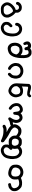

<svg xmlns="http://www.w3.org/2000/svg" viewBox="1933 -2432 792 4698"><g transform="rotate(90 2329.0 -83.0)"><path d="M191.4 292Q175.3 291.5 160.9 288.6Q146.5 285.6 133.3 280.3Q105.5 269 83.5 244.1Q76.2 236.3 70.1 227.8Q64 219.2 58.3 210Q52.7 200.7 48.3 191.4Q34.2 161.1 37.6 125Q39.1 113.3 41.7 102.1Q44.4 90.8 49.1 79.8Q53.7 68.8 60.1 59.1Q78.1 29.3 104.2 2Q130.4 -25.4 161.6 -45.4Q175.8 -54.2 190.9 -60.8Q206.1 -67.4 221.7 -71.3Q221.7 -83.5 220.7 -93.5Q219.7 -103.5 218.3 -110.4Q216.8 -117.2 215.1 -121.8Q213.4 -126.5 210.9 -128.4Q208 -131.8 204.6 -134.8Q201.2 -137.7 197.8 -140.1Q194.3 -142.6 190.9 -144.5Q187.5 -146.5 183.6 -148.4Q169.9 -153.8 145.5 -149.9Q122.6 -146.5 109.4 -128.9Q94.7 -109.9 89.4 -91.8L88.4 -88.9L85.9 -86.9Q80.1 -82 72.3 -79.8Q64.5 -77.6 56.2 -78.1H53.7L52.2 -79.1L39.6 -85.9L37.6 -86.9L36.6 -88.4Q25.4 -102.1 26.4 -121.6V-122.6V-123Q31.7 -150.9 54.7 -175.8Q77.6 -199.7 108.9 -211.9Q140.1 -223.6 168.5 -220.7Q177.2 -219.7 185.3 -218.5Q193.4 -217.3 200.4 -216.1Q207.5 -214.8 213.9 -212.9Q234.9 -208 260.7 -179Q286.6 -149.9 290 -121.1Q293 -97.2 290.5 -66.9Q324.7 -38.6 346.7 -10.7Q369.6 18.1 392.1 62.5Q415.5 108.9 410.2 147Q407.7 165 404.8 178.7Q401.9 192.4 398.4 202.1Q391.1 222.2 356.9 253.4Q322.3 284.7 277.8 288.6Q235.8 292 191.4 292ZM296.4 213.9Q325.7 193.4 331.1 182.6Q337.4 170.9 339.4 155.3Q341.8 140.1 336.9 120.1Q335.9 115.7 334.5 111.6Q333 107.4 331.5 103.3Q330.1 99.1 328.4 94.7Q326.7 90.3 324.5 85.9Q322.3 81.5 319.8 77.1Q308.1 54.7 297.4 36.1Q288.1 20 253.4 -7.8Q230 -2.4 213.9 4.4Q205.6 8.3 193.8 16.4Q182.1 24.4 168 36.1Q139.6 60.1 129.9 78.1Q124.5 87.4 119.9 96.4Q115.2 105.5 111.3 113.8Q105 127.4 106.9 142.1Q107.4 145.5 107.9 148.4Q108.4 151.4 109.4 154.5Q110.4 157.7 111.6 160.6Q112.8 163.6 114 166.5Q115.2 169.4 117.2 172.4Q121.1 180.2 126.7 187.7Q132.3 195.3 140.1 203.1Q146.5 210.4 155.8 214.8Q165 219.2 177.2 220.7Q203.6 224.6 225.6 223.6Q236.8 223.1 246.8 222.4Q256.8 221.7 265.6 220.7Q268.1 220.7 270.8 220.2Q273.4 219.7 276.1 219.2Q278.8 218.8 281.5 218Q284.2 217.3 286.6 216.8Q289.1 216.3 291.5 215.6Q293.9 214.8 296.4 213.9Z M646 293Q632.8 291 620.1 287.1Q607.4 283.2 595.7 277.3Q572.8 266.1 553.7 250Q533.7 233.4 525.4 212.4Q517.6 192.9 515.6 172.9Q513.7 153.3 516.1 130.9Q519 107.4 529.5 86.4Q540 65.4 587.4 21.5Q600.1 7.3 618.7 9.8L620.1 10.3L621.1 10.7L633.8 16.6L636.2 17.6L637.7 19.5Q647.5 33.2 646.5 50.3V52.7L645 54.7L637.2 68.4L636.7 69.8L635.7 70.8Q610.4 94.2 595.7 117.2Q582.5 138.2 584.5 159.7Q585.4 170.9 588.6 179.4Q591.8 188 597.2 193.8Q608.9 207 627 216.8Q644.5 226.1 668.9 222.2Q695.8 218.3 716.8 210Q726.1 206.5 736.8 197.3Q747.6 188 759.3 172.9Q782.7 142.6 792 89.8Q801.8 36.1 800.8 -8.3Q799.8 -51.8 790 -80.1Q780.8 -107.4 758.8 -127Q751 -133.8 743.7 -138.9Q736.3 -144 729.7 -147.9Q723.1 -151.9 717.3 -153.8Q699.2 -160.6 675.8 -155.8Q651.9 -150.9 631.3 -134.3Q611.8 -119.1 608.4 -85L607.9 -83L607.4 -81.5L600.6 -68.8L599.6 -66.9L598.1 -65.9Q592.3 -60.5 584.7 -58.3Q577.1 -56.2 568.8 -56.6H566.4L564.9 -57.6L552.2 -64.5L550.3 -65.4L548.8 -67.4Q534.7 -85 538.6 -110.4Q542.5 -133.3 553.7 -152.3Q557.1 -158.7 562 -165.3Q566.9 -171.9 572.8 -178.2Q578.6 -184.6 585.4 -190.9Q607.4 -211.9 641.6 -221.7Q676.3 -231.4 707 -227.5Q722.2 -225.6 737.5 -220.9Q752.9 -216.3 768.6 -209Q801.3 -194.3 827.6 -155.3Q853 -117.2 859.9 -86.9Q867.2 -57.1 871.6 -4.9Q876 48.8 856.9 121.1Q837.9 194.8 799.3 231.4Q761.2 268.1 724.6 281.2Q688 293.9 647.5 293H646.5Z M1158.7 125Q1151.9 124 1145.3 122.6Q1138.7 121.1 1132.3 119.6Q1126 118.2 1119.6 116.2Q1099.6 110.4 1071.3 82.5Q1043 54.7 1033.2 12.7Q1030.3 -0.5 1028.6 -13.9Q1026.9 -27.3 1026.4 -40.5Q1025.9 -53.7 1026.4 -66.9Q1028.3 -106.4 1042 -139.2Q1048.3 -155.3 1058.8 -170.2Q1069.3 -185.1 1083 -198.2Q1097.2 -211.4 1114 -220Q1130.9 -228.5 1149.9 -232.4Q1187 -239.3 1221.2 -237.3Q1232.9 -236.8 1243.4 -235.1Q1253.9 -233.4 1263.2 -230.5Q1272.5 -227.5 1280.8 -223.6Q1299.8 -214.8 1328.1 -193.8Q1330.1 -229 1330.1 -254.9Q1330.1 -271 1328.6 -286.6Q1327.1 -302.2 1324.2 -316.9Q1323.2 -324.2 1321.3 -331.1Q1319.3 -337.9 1317.1 -343.8Q1314.9 -349.6 1312.3 -355Q1309.6 -360.4 1306.6 -364.7Q1295.9 -381.8 1281.2 -384.8Q1264.6 -388.7 1244.6 -384.8Q1225.6 -381.3 1213.4 -370.1Q1202.6 -359.9 1209 -317.9L1209.5 -314.9L1208 -312L1201.2 -298.3L1200.2 -296.4L1198.2 -294.9Q1184.6 -285.2 1166.5 -286.1H1164.6L1162.6 -287.1L1148.9 -293.9L1146.5 -295.4L1145 -297.9Q1141.1 -304.2 1138.4 -310.8Q1135.7 -317.4 1133.3 -324Q1130.9 -330.6 1129.4 -337.4Q1127 -346.2 1123 -353.5Q1119.1 -360.8 1113.8 -367.2Q1105.5 -376.5 1093.8 -373Q1086.4 -370.6 1080.8 -366.7Q1075.2 -362.8 1070.8 -357.4Q1064 -348.1 1071.8 -330.1Q1077.6 -317.4 1079.8 -306.6Q1082 -295.9 1081.1 -286.6L1080.6 -285.2L1080.1 -283.7L1073.2 -270L1072.3 -267.6L1069.8 -266.1Q1055.2 -256.8 1037.6 -257.8L1033.2 -258.3L1030.3 -261.7Q1011.7 -286.1 1002 -312Q992.2 -338.4 994.6 -367.7Q995.6 -377.9 999 -387Q1002.4 -396 1008.1 -404.1Q1013.7 -412.1 1021.5 -418.9Q1032.7 -428.7 1044.9 -435.1Q1057.1 -441.4 1069.8 -444.3Q1094.2 -449.2 1120.6 -445.3Q1143.6 -441.4 1166 -425.3Q1180.7 -439.5 1197.8 -447.3Q1208 -452.1 1219 -454.8Q1230 -457.5 1241.7 -458.5Q1263.7 -460 1285.6 -458Q1309.1 -455.6 1327.1 -444.3Q1330.1 -442.4 1333 -440.2Q1335.9 -438 1339.1 -435.3Q1342.3 -432.6 1345.2 -429.9Q1348.1 -427.2 1351.3 -423.8Q1354.5 -420.4 1357.9 -417Q1361.3 -413.6 1364.3 -409.7Q1375 -397.5 1382.1 -380.6Q1389.2 -363.8 1393.1 -343.3Q1394 -336.4 1395.3 -329.6Q1396.5 -322.8 1397.2 -315.7Q1397.9 -308.6 1398.7 -301.5Q1399.4 -294.4 1400.1 -287.1Q1400.9 -279.8 1401.1 -272.5Q1401.4 -265.1 1401.9 -257.8Q1403.3 -212.4 1399.4 -166.5Q1395.5 -120.6 1381.8 -63.5Q1368.7 -5.9 1336.9 39.6Q1305.2 85.9 1253.9 106.4Q1229 116.2 1205.6 120.8Q1182.1 125.5 1160.2 125H1159.2ZM1237.3 34.2Q1258.3 24.4 1273.9 4.9Q1290 -15.6 1298.3 -38.6Q1302.2 -49.8 1306.2 -61.8Q1310.1 -73.7 1313 -85.9Q1304.7 -112.8 1286.1 -131.3Q1266.1 -150.9 1245.1 -158.9Q1224.1 -167 1200.2 -166Q1175.3 -165 1158.7 -160.2Q1153.3 -158.7 1148.7 -156.2Q1144 -153.8 1139.4 -150.1Q1134.8 -146.5 1130.9 -142.1Q1117.7 -127.4 1110.8 -111.3Q1104 -94.7 1100.1 -79.1Q1096.7 -64.9 1098.6 -46.4Q1100.6 -27.3 1107.9 1.5Q1114.7 26.9 1136.7 39.1Q1159.7 51.8 1185.1 49.8Q1193.4 49.3 1202.1 47.4Q1210.9 45.4 1219.5 42.2Q1228 39.1 1236.8 34.2Z M1787.6 118.2 1773.9 111.3 1772 110.4 1770.5 108.4Q1765.6 102.1 1763.4 94.2Q1761.2 86.4 1761.7 77.6V75.7L1762.7 74.2L1769.5 59.6L1770 57.6L1771.5 56.6Q1792.5 36.6 1804.9 21.5Q1817.4 6.3 1819.8 -1.5Q1823.2 -11.2 1825.4 -22Q1827.6 -32.7 1828.6 -44.9Q1831.1 -69.3 1829.6 -92.8Q1828.1 -114.7 1821.3 -127.9Q1814.5 -141.6 1798.3 -157.2Q1782.7 -172.4 1761.2 -180.7Q1739.7 -189.5 1712.9 -188Q1685.5 -186.5 1664.1 -177.7Q1660.6 -176.3 1657.2 -174.8Q1653.8 -173.3 1650.6 -171.6Q1647.5 -169.9 1644.5 -168Q1641.6 -166 1638.7 -164.1Q1635.7 -162.1 1633.3 -159.9Q1630.9 -157.7 1628.4 -155.3Q1613.3 -141.6 1603 -119.6Q1592.8 -97.7 1593.3 -69.1Q1593.8 -40.5 1605.5 -18.1Q1617.2 4.9 1634.3 22Q1651.4 39.1 1678.7 53.7L1680.2 54.7L1681.6 56.6Q1691.9 69.3 1689.5 88.4L1689 89.4L1688.5 90.8L1682.6 104.5L1681.6 106.4L1680.2 107.9Q1666 119.6 1645 116.2L1643.6 115.7L1642.6 115.2Q1627.9 108.4 1613.5 98.4Q1599.1 88.4 1584.5 74.7Q1555.2 46.9 1537.1 4.9Q1518.6 -37.1 1521 -76.2Q1523.4 -113.8 1530.8 -139.6Q1538.1 -167 1574.2 -202.6Q1592.3 -220.2 1612.1 -232.2Q1631.8 -244.1 1653.8 -249.5Q1696.3 -260.7 1733.2 -257.8Q1770 -254.9 1793.9 -243.7Q1805.7 -238.3 1818.6 -230.7Q1831.5 -223.1 1845.7 -212.9Q1856 -206.1 1864 -197.5Q1872.1 -189 1878.2 -178.7Q1884.3 -168.5 1888.2 -156.7Q1899.4 -124.5 1902.8 -98.1Q1906.2 -71.3 1900.9 -34.7Q1895 1.5 1883.8 31.7Q1871.6 63.5 1814 115.7L1811.5 118.2H1808.1L1792.5 119.1H1790Z M2195.8 107.4Q2161.1 102.1 2130.4 87.9Q2098.6 73.2 2064.9 37.1Q2030.8 -0.5 2023.9 -41Q2017.6 -79.6 2019.5 -113.8Q2020.5 -130.4 2022 -157.2Q2023.4 -184.1 2024.9 -221.2Q2028.3 -295.4 2030.8 -331.1Q2033.2 -366.7 2033.2 -384.3Q2033.2 -391.6 2035.2 -398.4Q2037.1 -405.3 2040.8 -411.1Q2044.4 -417 2049.8 -422.4Q2055.2 -426.8 2060.3 -430.4Q2065.4 -434.1 2071 -437Q2076.7 -439.9 2082 -441.4Q2098.6 -446.3 2129.9 -444.8Q2161.1 -443.4 2200.7 -429.7Q2238.3 -417 2259.3 -415Q2268.6 -414.1 2275.6 -415.8Q2282.7 -417.5 2288.1 -421.9Q2293.9 -426.8 2298.3 -430.9Q2302.7 -435.1 2305.2 -438Q2313.5 -450.7 2332.5 -449.2H2335L2336.4 -448.2L2349.1 -441.4L2351.6 -439.9L2352.5 -438Q2361.3 -425.8 2360.4 -407.7V-405.8L2359.4 -403.8Q2351.6 -388.7 2335 -372.1Q2316.9 -354 2288.1 -351.6Q2261.2 -349.6 2227.5 -355Q2194.3 -360.4 2163.1 -368.7Q2133.8 -376 2116.2 -374Q2104 -373 2102.5 -365.7Q2099.6 -352.5 2099.6 -321.8Q2099.6 -293.5 2095.7 -221.2Q2107.9 -229 2119.1 -234.1Q2130.4 -239.3 2142.1 -242.7Q2173.3 -252 2205.1 -251.5Q2236.8 -251 2261.2 -243.2Q2266.1 -241.7 2271 -239.7Q2275.9 -237.8 2280.5 -235.6Q2285.2 -233.4 2289.8 -230.7Q2294.4 -228 2298.8 -225.3Q2303.2 -222.7 2307.6 -219.2Q2330.6 -202.1 2347.7 -147.5Q2364.3 -93.8 2360.8 -59.1Q2357.4 -24.9 2341.8 7.8Q2326.2 41 2299.8 64.5Q2287.1 75.7 2274.4 84Q2261.7 92.3 2250 97.2Q2225.6 107.4 2197.3 107.4H2196.8ZM2227.1 33.2Q2246.6 21.5 2261.7 2.4Q2277.3 -16.6 2286.1 -42Q2294.9 -66.4 2292 -86.4Q2289.1 -108.4 2283.7 -129.9Q2281.7 -136.2 2279.1 -142.1Q2276.4 -147.9 2272.7 -153.1Q2269 -158.2 2264.6 -162.6Q2251 -175.8 2234.4 -179.2Q2228 -180.7 2221.7 -181.4Q2215.3 -182.1 2208.5 -182.4Q2201.7 -182.6 2194.3 -182.1Q2172.9 -180.7 2153.3 -172.9Q2144 -169.4 2135 -162.4Q2126 -155.3 2116.7 -145Q2098.1 -123.5 2092.3 -110.4Q2086.9 -98.1 2088.4 -82.5Q2089.8 -64.9 2093.3 -46.4Q2096.2 -29.8 2115.7 -8.8Q2135.7 13.7 2149.9 21Q2165 28.8 2187 36.1Q2196.8 39.1 2206.5 38.3Q2216.3 37.6 2227.1 33.2Z M2885.7 111.3Q2872.1 109.9 2861.8 101.1L2861.3 100.6L2860.8 100.1Q2850.6 88.4 2851.6 68.8V66.4L2853 64Q2871.6 35.2 2888.7 4.9Q2904.8 -23.9 2911.1 -53.2Q2918 -82 2913.1 -106.9Q2908.7 -131.3 2891.1 -151.9Q2875 -169.9 2851.6 -166Q2826.2 -161.6 2809.6 -142.6Q2792.5 -123 2785.2 -39.1V-37.1L2784.2 -35.6L2777.3 -22.9L2776.4 -21L2774.4 -19.5Q2761.7 -9.3 2744.6 -10.7H2742.7L2740.7 -11.7L2727.1 -18.6L2722.7 -21L2721.7 -25.9Q2714.8 -65.9 2710.4 -107.9Q2709 -120.6 2705.8 -131.1Q2702.6 -141.6 2698 -149.2Q2693.4 -156.7 2687 -162.1Q2677.2 -170.4 2669.2 -173.6Q2661.1 -176.8 2655.8 -175.3Q2650.4 -174.3 2645 -172.9Q2639.6 -171.4 2634.3 -169.4Q2628.9 -167.5 2623.5 -165.5Q2618.2 -163.1 2613.3 -160.4Q2608.4 -157.7 2604 -154.5Q2599.6 -151.4 2595.7 -147.9Q2592.8 -145.5 2590.3 -142.6Q2587.9 -139.6 2585.7 -136.5Q2583.5 -133.3 2581.5 -129.6Q2579.6 -126 2578.1 -121.6Q2571.3 -106 2573.7 -82.5Q2576.2 -58.1 2584 -39.6Q2592.3 -21 2606.4 -3.4Q2620.6 14.2 2652.8 33.7L2653.8 34.2L2654.8 35.6Q2667.5 49.3 2665 68.8L2664.6 70.3L2664.1 71.8L2657.2 85.4L2655.8 87.9L2653.3 89.4Q2650.4 91.3 2647.5 92.5Q2644.5 93.8 2641.4 95Q2638.2 96.2 2635 97.2Q2631.8 98.1 2628.4 98.6L2625 99.1L2621.6 97.2Q2577.6 68.8 2552.7 41Q2527.3 12.7 2514.2 -23.9Q2501 -61 2502.9 -95.2Q2504.9 -128.9 2513.2 -150.9Q2522 -173.3 2548.3 -198.7Q2574.7 -224.1 2609.9 -236.8Q2645.5 -249 2675.8 -245.6Q2683.6 -244.6 2690.9 -242.4Q2698.2 -240.2 2705.1 -237.1Q2711.9 -233.9 2717.8 -229.2Q2723.6 -224.6 2729 -219.2Q2742.7 -204.1 2752.4 -190.4Q2757.8 -196.3 2763.4 -201.4Q2769 -206.5 2774.4 -211.4Q2791.5 -224.6 2819.8 -232.9Q2834.5 -237.3 2847.9 -238.3Q2861.3 -239.3 2874 -237.3Q2886.2 -234.9 2896.5 -231.4Q2906.7 -228 2915 -223.1Q2931.2 -213.9 2948.7 -195.3Q2954.6 -189 2959.5 -182.4Q2964.4 -175.8 2968 -168.9Q2971.7 -162.1 2974.6 -154.8Q2978.5 -144.5 2981.4 -132.6Q2984.4 -120.6 2986.3 -106.9Q2988.3 -93.3 2988.5 -79.8Q2988.8 -66.4 2986.8 -53.7Q2983.9 -33.2 2970.7 2Q2976.6 1 2981.7 -0.2Q2986.8 -1.5 2991.7 -2.4Q3009.3 -5.9 3027.8 -6.8H3030.8L3032.7 -5.9L3045.4 1L3046.9 2L3047.9 2.9Q3061.5 16.1 3057.6 37.6L3057.1 39.6L3056.6 40.5L3049.8 53.2L3047.9 57.1L3043.5 58.1Q3011.7 67.4 2978 72.8Q2962.4 75.2 2950.2 79.8Q2938 84.5 2928.7 91.3Q2917.5 99.6 2907.7 104.5Q2897.9 109.4 2888.7 111.3H2887.2Z M3416.5 288.1Q3405.8 282.7 3394.8 277.8Q3383.8 272.9 3372.6 268.3Q3361.3 263.7 3349.9 259.3Q3338.4 254.9 3326.7 251Q3304.2 243.2 3281 238Q3257.8 232.9 3234.4 231Q3187.5 226.6 3154.3 228Q3138.7 228.5 3126.7 231.2Q3114.7 233.9 3107.4 238.3Q3087.4 250 3065.4 250H3063L3061 249L3046.4 241.2L3044.4 240.2L3043.5 238.8Q3041 236.3 3039.3 233.4Q3037.6 230.5 3036.4 227.1Q3035.2 223.6 3034.4 220.2Q3033.7 216.8 3033.7 213.1Q3033.7 209.5 3034.2 206.1L3034.7 204.1L3035.2 202.6L3042 189L3043.5 186.5L3045.9 185.1Q3065.9 172.9 3087.4 164.1Q3109.9 154.3 3150.4 150.9Q3176.8 148.4 3212.4 150.9Q3207.5 147.9 3202.6 145.3Q3197.8 142.6 3192.9 139.9Q3188 137.2 3183.1 134.8Q3178.2 132.3 3173.3 129.9Q3168.5 127.4 3163.1 125Q3118.7 104 3088.4 77.6Q3057.6 51.3 3044.9 28.3Q3032.2 5.9 3025.4 -11.7Q3018.6 -31.2 3022 -60.5Q3025.9 -88.9 3043 -119.6Q3059.6 -149.4 3085.4 -174.3Q3112.3 -200.2 3145 -207.5Q3176.3 -213.9 3209.5 -210.4Q3242.7 -207 3269.5 -194.3Q3292.5 -183.6 3327.6 -156.7Q3334 -166.5 3341.3 -175.5Q3348.6 -184.6 3357.9 -193.4Q3382.3 -217.3 3418 -220.2Q3451.2 -222.7 3479 -220.2Q3493.2 -218.8 3504.6 -216.3Q3516.1 -213.9 3525.4 -210Q3543.9 -202.6 3568.8 -175.8Q3576.7 -167 3583.3 -158.9Q3589.8 -150.9 3595.2 -143.3Q3600.6 -135.7 3604.5 -128.9Q3610.8 -118.2 3614.7 -106.4Q3618.7 -94.7 3621.1 -82Q3625 -57.1 3622.1 -29.3Q3618.7 -1 3609.4 17.6Q3599.6 36.1 3569.8 64.9Q3559.6 74.2 3548.3 81.3Q3537.1 88.4 3525.4 92.5Q3513.7 96.7 3501 98.1Q3465.8 101.6 3438.5 99.6Q3424.3 98.6 3412.8 96.7Q3401.4 94.7 3391.6 91.8Q3384.8 89.8 3377 85.2Q3369.1 80.6 3361.1 74Q3353 67.4 3343.8 58.1Q3315.9 30.8 3304.7 -2Q3294.4 -32.2 3297.4 -84Q3270.5 -109.4 3239.3 -124.5Q3207.5 -140.1 3174.8 -134.8Q3143.1 -129.9 3130.4 -111.8Q3125.5 -105 3121.1 -98.4Q3116.7 -91.8 3112.8 -85.7Q3108.9 -79.6 3105.5 -73.7Q3097.2 -58.6 3099.6 -39.1Q3102.1 -19 3124 4.4Q3147 29.3 3163.6 39.1Q3181.6 48.8 3214.8 66.4Q3248.5 84 3295.4 110.4Q3342.3 136.2 3447.3 215.8L3447.8 216.3L3448.7 216.8Q3465.3 234.9 3462.4 261.7Q3460.4 277.3 3448.7 284.4Q3437 291.5 3419.4 289.1L3418 288.6ZM3511.7 17.1Q3516.1 14.2 3520.3 10.7Q3524.4 7.3 3528.1 3.2Q3531.7 -1 3534.7 -6.1Q3537.6 -11.2 3540.5 -17.1Q3550.3 -40 3545.4 -64Q3540.5 -89.4 3531.7 -104.5Q3529.3 -108.4 3526.9 -111.8Q3524.4 -115.2 3521.5 -118.7Q3518.6 -122.1 3515.1 -125.2Q3511.7 -128.4 3508.3 -131.8Q3495.1 -143.1 3476.1 -145Q3455.1 -147.5 3434.1 -146Q3416 -145 3403.3 -132.3Q3389.2 -119.1 3381.3 -99.6Q3373 -80.1 3372.1 -51.3Q3371.1 -24.9 3389.2 -2Q3395 5.4 3401.9 10.5Q3408.7 15.6 3417 18.6Q3425.3 21.5 3434.6 22Q3451.2 23.4 3464.1 23.7Q3477.1 23.9 3486.8 23.9Q3503.4 23.4 3510.7 17.6H3511.2Z M3646 293Q3632.8 291 3620.1 287.1Q3607.4 283.2 3595.7 277.3Q3572.8 266.1 3553.7 250Q3533.7 233.4 3525.4 212.4Q3517.6 192.9 3515.6 172.9Q3513.7 153.3 3516.1 130.9Q3519 107.4 3529.5 86.4Q3540 65.4 3587.4 21.5Q3600.1 7.3 3618.7 9.8L3620.1 10.3L3621.1 10.7L3633.8 16.6L3636.2 17.6L3637.7 19.5Q3647.5 33.2 3646.5 50.3V52.7L3645 54.7L3637.2 68.4L3636.7 69.8L3635.7 70.8Q3610.4 94.2 3595.7 117.2Q3582.5 138.2 3584.5 159.7Q3585.4 170.9 3588.6 179.4Q3591.8 188 3597.2 193.8Q3608.9 207 3627 216.8Q3644.5 226.1 3668.9 222.2Q3695.8 218.3 3716.8 210Q3726.1 206.5 3736.8 197.3Q3747.6 188 3759.3 172.9Q3782.7 142.6 3792 89.8Q3801.8 36.1 3800.8 -8.3Q3799.8 -51.8 3790 -80.1Q3780.8 -107.4 3758.8 -127Q3751 -133.8 3743.7 -138.9Q3736.3 -144 3729.7 -147.9Q3723.1 -151.9 3717.3 -153.8Q3699.2 -160.6 3675.8 -155.8Q3651.9 -150.9 3631.3 -134.3Q3611.8 -119.1 3608.4 -85L3607.9 -83L3607.4 -81.5L3600.6 -68.8L3599.6 -66.9L3598.1 -65.9Q3592.3 -60.5 3584.7 -58.3Q3577.1 -56.2 3568.8 -56.6H3566.4L3564.9 -57.6L3552.2 -64.5L3550.3 -65.4L3548.8 -67.4Q3534.7 -85 3538.6 -110.4Q3542.5 -133.3 3553.7 -152.3Q3557.1 -158.7 3562 -165.3Q3566.9 -171.9 3572.8 -178.2Q3578.6 -184.6 3585.4 -190.9Q3607.4 -211.9 3641.6 -221.7Q3676.3 -231.4 3707 -227.5Q3722.2 -225.6 3737.5 -220.9Q3752.9 -216.3 3768.6 -209Q3801.3 -194.3 3827.6 -155.3Q3853 -117.2 3859.9 -86.9Q3867.2 -57.1 3871.6 -4.9Q3876 48.8 3856.9 121.1Q3837.9 194.8 3799.3 231.4Q3761.2 268.1 3724.6 281.2Q3688 293.9 3647.5 293H3646.5Z M4495.1 114.3Q4481.4 112.8 4471.2 104L4470.2 103.5L4469.7 102.5Q4460 88.9 4460.9 70.8V68.8L4461.9 66.9L4468.8 53.2L4470.7 49.3L4475.1 48.3Q4502.4 41.5 4528.8 34.7Q4552.2 28.3 4571.3 5.4Q4589.4 -16.6 4585.9 -41.5Q4582.5 -69.3 4574.7 -86.7Q4566.9 -104 4550.3 -123.5Q4542.5 -132.8 4532 -139.4Q4521.5 -146 4507.8 -150.4Q4498.5 -153.3 4489.5 -154.8Q4480.5 -156.2 4471.2 -156.5Q4461.9 -156.7 4452.6 -155.8Q4442.9 -154.8 4433.8 -153.6Q4424.8 -152.3 4416.5 -150.9Q4408.2 -149.4 4400.9 -147.5Q4382.8 -144 4364.7 -129.4Q4366.2 -123 4367.4 -116.9Q4368.7 -110.8 4369.6 -105Q4370.6 -99.1 4371.1 -93.8Q4371.6 -88.4 4371.6 -82.5Q4372.1 -59.6 4371.1 -34.2Q4370.1 -7.3 4359.6 16.4Q4349.1 40 4320.3 68.4Q4311 78.1 4301.3 85.4Q4291.5 92.8 4281.5 97.9Q4271.5 103 4261.2 106Q4231.9 114.3 4194.3 109.4Q4176.3 106.9 4157 102.1Q4137.7 97.2 4117.2 90.3Q4075.7 75.7 4046.9 45.9Q4018.1 15.1 4012.2 -21.5Q4006.8 -56.2 4008.8 -90.3Q4010.7 -125 4022 -153.3Q4033.7 -182.6 4062.3 -209Q4090.8 -235.4 4132.3 -248.5Q4173.8 -261.7 4209 -258.3Q4243.7 -254.9 4273.4 -241.7Q4301.3 -230 4331.1 -197.8Q4357.4 -211.4 4383.8 -217.3Q4398.9 -221.2 4413.6 -223.4Q4428.2 -225.6 4442.9 -227.1Q4473.1 -229.5 4498.5 -225.6Q4523.9 -221.2 4545.4 -213.9Q4553.7 -210.9 4563 -204.3Q4572.3 -197.8 4582.5 -188.5Q4592.8 -179.2 4605 -166.5Q4641.6 -127 4650.9 -90.8Q4660.2 -55.7 4657.2 -25.4Q4654.3 4.9 4644.5 23.4Q4634.8 42 4608.9 66.9Q4600.1 75.7 4591.3 82.3Q4582.5 88.9 4573.2 93.8Q4564 98.6 4554.2 102.1Q4527.3 111.3 4497.1 114.3H4496.1ZM4242.7 35.6Q4260.7 30.3 4276.4 14.6Q4292 -1 4296.4 -23.9Q4301.8 -48.8 4300.3 -74.7Q4298.8 -100.6 4291 -124Q4283.7 -145.5 4265.6 -159.7Q4247.1 -174.8 4227.5 -181.6Q4208 -188.5 4184.6 -186Q4180.7 -185.5 4176.8 -185.1Q4172.9 -184.6 4169.2 -183.8Q4165.5 -183.1 4161.9 -182.1Q4158.2 -181.2 4154.8 -179.9Q4151.4 -178.7 4148.2 -177.5Q4145 -176.3 4142.1 -174.8Q4132.3 -170.4 4124.5 -164.6Q4116.7 -158.7 4110.4 -151.9Q4097.7 -137.7 4087.9 -109.4Q4078.1 -81.5 4079.1 -62.5Q4079.6 -52.7 4081.3 -43.7Q4083 -34.7 4086.4 -26.4Q4088.4 -21.5 4091.3 -16.6Q4094.2 -11.7 4098.4 -7.1Q4102.5 -2.4 4107.9 1.5Q4124 14.6 4145 22.9Q4155.8 27.3 4167.2 30.8Q4178.7 34.2 4190.9 36.1Q4213.9 41 4242.7 35.6Z"/></g></svg>

Font: NaikaiFont
Style: Bold
Weight: 700
Version: Version 1.89